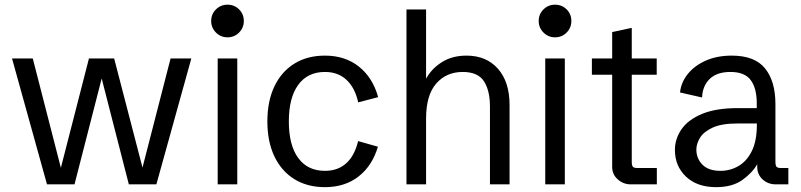

<svg xmlns="http://www.w3.org/2000/svg" viewBox="-20 -772 3355 804"><path d="M176.8 0 30.3 -527.3H117.2L234.9 -69.3L352.5 -527.3H458L576.7 -70.3L694.3 -527.3H781.2L634.8 0H519.5L405.8 -443.4L292 0Z M891.6 0V-527.3H973.6V0ZM932.6 -615.7Q904.3 -615.7 884.3 -635.7Q864.3 -655.8 864.3 -684.1Q864.3 -712.9 884.3 -732.7Q904.3 -752.4 932.6 -752.4Q961.4 -752.4 981.2 -732.7Q1001 -712.9 1001 -684.1Q1001 -655.8 981.2 -635.7Q961.4 -615.7 932.6 -615.7Z M1340.8 11.7Q1266.6 11.7 1212.4 -22Q1158.2 -55.7 1128.9 -117.4Q1099.6 -179.2 1099.6 -263.7Q1099.6 -348.1 1128.9 -409.9Q1158.2 -471.7 1212.4 -505.4Q1266.6 -539.1 1340.8 -539.1Q1425.3 -539.1 1483.2 -492.9Q1541 -446.8 1563.5 -365.2L1480 -343.3Q1466.3 -404.8 1430.9 -437.7Q1395.5 -470.7 1340.8 -470.7Q1268.1 -470.7 1228.8 -416.7Q1189.5 -362.8 1189.5 -263.7Q1189.5 -164.1 1228.8 -110.4Q1268.1 -56.6 1340.8 -56.6Q1395 -56.6 1430.2 -88.6Q1465.3 -120.6 1479.5 -181.2L1562.5 -157.7Q1539.1 -78.1 1481.7 -33.2Q1424.3 11.7 1340.8 11.7Z M1682.1 0V-732.4H1764.2V-442.4Q1787.1 -484.4 1830.3 -511.7Q1873.5 -539.1 1933.6 -539.1Q2016.6 -539.1 2065.2 -484.1Q2113.8 -429.2 2113.8 -332V0H2031.7V-325.7Q2031.7 -392.6 2006.6 -431.6Q1981.4 -470.7 1917.5 -470.7Q1849.1 -470.7 1806.6 -422.1Q1764.2 -373.5 1764.2 -275.9V0Z M2263.2 0V-527.3H2345.2V0ZM2304.2 -615.7Q2275.9 -615.7 2255.9 -635.7Q2235.8 -655.8 2235.8 -684.1Q2235.8 -712.9 2255.9 -732.7Q2275.9 -752.4 2304.2 -752.4Q2333 -752.4 2352.8 -732.7Q2372.6 -712.9 2372.6 -684.1Q2372.6 -655.8 2352.8 -635.7Q2333 -615.7 2304.2 -615.7Z M2621.6 0Q2590.3 0 2566.9 -20.8Q2543.5 -41.5 2543.5 -73.2V-459H2458.5V-527.3H2543.5V-637.7L2625.5 -655.3V-527.3H2730V-459H2625.5V-95.2Q2625.5 -79.1 2630.1 -73.7Q2634.8 -68.4 2649.9 -68.4H2730.5V0Z M2978.5 11.7Q2898.9 11.7 2852.5 -32.5Q2806.2 -76.7 2806.2 -143.6Q2806.2 -190.9 2834 -231Q2861.8 -271 2920.2 -295.2Q2978.5 -319.3 3069.8 -319.3H3148.9V-339.4Q3148.9 -402.8 3123.5 -436.8Q3098.1 -470.7 3038.6 -470.7Q2982.4 -470.7 2952.1 -441.7Q2921.9 -412.6 2919.9 -363.8L2827.6 -384.8Q2832 -427.2 2860.1 -462.2Q2888.2 -497.1 2935.3 -518.1Q2982.4 -539.1 3044.4 -539.1Q3140.6 -539.1 3183.8 -485.4Q3227.1 -431.6 3227.1 -335.9V-95.2Q3227.1 -79.1 3231.7 -73.7Q3236.3 -68.4 3251.5 -68.4H3281.2V0H3229Q3195.8 0 3173.3 -20.8Q3150.9 -41.5 3150.9 -73.2V-84.5Q3130.9 -48.8 3088.9 -18.6Q3046.9 11.7 2978.5 11.7ZM2997.1 -56.6Q3037.6 -56.6 3072.3 -76.7Q3106.9 -96.7 3128.2 -139.4Q3149.4 -182.1 3149.4 -250.5V-254.9H3066.9Q3002 -254.9 2964.6 -237.8Q2927.2 -220.7 2911.6 -195.6Q2896 -170.4 2896 -145.5Q2896 -108.4 2921.4 -82.5Q2946.8 -56.6 2997.1 -56.6Z"/></svg>

Font: Schibsted Grotesk
Style: Regular
Weight: 400
Designer: Bakken & Baeck AS, Henrik Kongsvoll
Foundry: Schibsted ASA
Version: Version 1.100; ttfautohint (v1.8.4.7-5d5b);gftools[0.9.25]